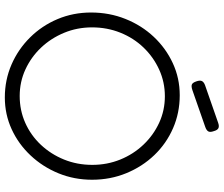

<svg xmlns="http://www.w3.org/2000/svg" viewBox="-84 -804 904 775"><g transform="rotate(90 367.5 -416.0)"><path d="M373 16Q302 16 240 -11Q178 -38 130.5 -86Q83 -134 56.5 -197Q30 -260 30 -332Q30 -406 56 -471Q82 -536 128 -585Q174 -634 234.5 -662Q295 -690 364 -690Q435 -690 497 -663Q559 -636 605.5 -587.5Q652 -539 678.5 -474.5Q705 -410 705 -336Q705 -264 679 -200.5Q653 -137 607 -88Q561 -39 501 -11.5Q441 16 373 16ZM367 -44Q425 -44 475.5 -66.5Q526 -89 564 -129.5Q602 -170 623.5 -223Q645 -276 645 -337Q645 -397 623.5 -450Q602 -503 563.5 -543.5Q525 -584 475 -607Q425 -630 368 -630Q311 -630 260.5 -607Q210 -584 171.5 -544Q133 -504 111.5 -450.5Q90 -397 90 -336Q90 -276 112 -223Q134 -170 172 -130Q210 -90 260 -67Q310 -44 367 -44ZM343 -741Q328 -736 320.5 -739Q313 -742 308 -757Q303 -771 306.5 -779Q310 -787 323 -792L475 -845Q489 -850 497 -846Q505 -842 509 -827Q514 -813 510 -805.5Q506 -798 492 -793Z"/></g></svg>

Font: Fredoka Light
Style: Regular
Weight: 300
Designer: Ben Nathan
Foundry: Milena B. Brandão, Ben Nathan
Version: Version 2.001